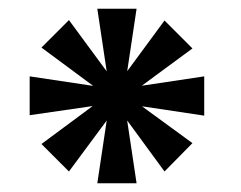

<svg xmlns="http://www.w3.org/2000/svg" viewBox="-20 -746 552 440"><path d="M237 -517 75 -637 138 -700 258 -537 421 -418 357 -353ZM75 -416 237 -536 357 -699 421 -635 258 -515 138 -353ZM233 -526 203 -726H293L263 -526L293 -326H203ZM48 -571 248 -541 448 -571V-481L248 -511L48 -482Z"/></svg>

Font: Uncut Sans Variable
Style: Regular
Weight: 400
Designer: Kasper Nordkvist
Foundry: UNCUT.wtf
Version: Version 1.304;Glyphs 3.2 (3246)